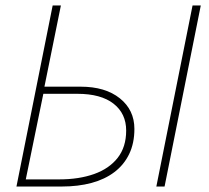

<svg xmlns="http://www.w3.org/2000/svg" viewBox="-20 -680 762 700"><path d="M40 0 172 -660H202L142 -364H274Q364 -364 417 -321.5Q470 -279 470 -210Q470 -158 451 -118.5Q432 -79 397 -52.5Q362 -26 313.5 -13Q265 0 206 0ZM74 -26H196Q268 -26 323 -45.5Q378 -65 409 -104.5Q440 -144 440 -204Q440 -266 394 -302Q348 -338 262 -338H138ZM550 0 682 -660H712L580 0Z"/></svg>

Font: Source Sans 3 VF
Style: Italic
Weight: 200
Italic angle: -11°
Designer: Paul D. Hunt
Foundry: Adobe Systems Incorporated
Version: Version 3.042;hotconv 1.0.118;makeotfexe 2.5.65603